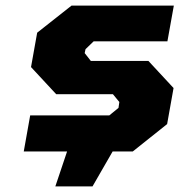

<svg xmlns="http://www.w3.org/2000/svg" viewBox="-20 -542 642 687"><path d="M178 125 220 0H65L88 -129H371L404 -156L407 -177L384 -205H181L91 -302L113 -425L236 -522H602L579 -394H315L286 -366L283 -352L305 -324H511L601 -227L578 -98L455 0H383L311 125Z"/></svg>

Font: Tomorrow
Style: Bold Italic
Weight: 700
Italic angle: -10°
Designer: Tony de Marco, Monica Rizzolli
Foundry: Just in Type
Version: Version 2.002